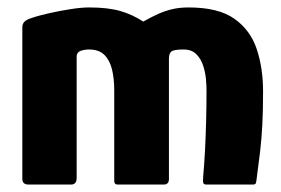

<svg xmlns="http://www.w3.org/2000/svg" viewBox="-20 -496 755 516"><path d="M57 0Q40 0 40 -15V-422Q40 -432 45.5 -437.5Q51 -443 63 -447Q83 -454 112 -460.5Q141 -467 170 -471.5Q199 -476 219 -476Q270 -476 303 -466.5Q336 -457 365 -438Q386 -450 405 -458.5Q424 -467 443.5 -471.5Q463 -476 487 -476Q567 -476 610 -445.5Q653 -415 670 -364Q687 -313 687 -250Q687 -199 685 -161Q683 -123 679 -88.5Q675 -54 669 -10Q668 -3 666 -1.5Q664 0 659 0H535Q528 0 526.5 -4Q525 -8 526 -21Q529 -54 531 -92.5Q533 -131 534 -172.5Q535 -214 535 -254Q535 -265 533.5 -283Q532 -301 526 -319.5Q520 -338 507.5 -350.5Q495 -363 473 -363Q447 -363 440.5 -357.5Q434 -352 434 -338Q434 -298 434 -257.5Q434 -217 434 -176.5Q434 -136 434 -96Q434 -56 434 -15Q434 0 420 0H296Q287 0 287 -10V-253Q287 -285 281 -309.5Q275 -334 260.5 -348.5Q246 -363 219 -363Q213 -363 207 -362Q201 -361 196 -359Q186 -355 186 -344V-18Q186 0 171 0Z"/></svg>

Font: Glory Thin ExtraBold
Style: Regular
Weight: 800
Version: Version 1.011